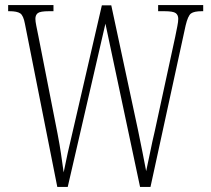

<svg xmlns="http://www.w3.org/2000/svg" viewBox="-20 -734 829 754"><path d="M78 -640Q72 -673 59.5 -681.5Q47 -690 17 -690H12V-714H190V-690H173Q138 -690 128.5 -682.5Q119 -675 119 -660Q119 -650 122.5 -633Q126 -616 131 -591L206 -209Q215 -162 219.5 -130.5Q224 -99 230 -57Q238 -98 246 -133.5Q254 -169 264 -211L380 -713H417L522 -223Q532 -175 539.5 -136.5Q547 -98 554 -62Q561 -93 569.5 -135.5Q578 -178 588 -220L668 -589Q673 -614 676.5 -631.5Q680 -649 680 -660Q680 -675 670 -682.5Q660 -690 625 -690H601V-714H778V-690H773Q742 -690 730 -681Q718 -672 709 -634L571 0H530L394 -641L246 0H205Z"/></svg>

Font: Noto Serif Bengali ExtraCondensed ExtraLight
Style: Regular
Weight: 200
Width: 2
Designer: Juan Bruce, Universal Thirst, Indian Type Foundry and the Monotype Design Team.
Foundry: Monotype Imaging Inc.
Version: Version 2.003; ttfautohint (v1.8.4.7-5d5b)